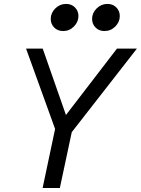

<svg xmlns="http://www.w3.org/2000/svg" viewBox="-20 -948 710 968"><path d="M194.8 0 257.8 -297.9 111.3 -703.1H195.3L312.5 -368.2L569.8 -703.1H670.4L341.8 -281.7L281.7 0ZM298.3 -791.5Q270.5 -791.5 253.2 -809.3Q235.8 -827.1 235.8 -852.5Q235.8 -882.8 258.8 -905.5Q281.7 -928.2 313 -928.2Q340.8 -928.2 358.2 -910.4Q375.5 -892.6 375.5 -867.2Q375.5 -837.4 352.8 -814.5Q330.1 -791.5 298.3 -791.5ZM506.8 -791.5Q479 -791.5 461.7 -809.3Q444.3 -827.1 444.3 -852.5Q444.3 -882.8 467.3 -905.5Q490.2 -928.2 521.5 -928.2Q549.3 -928.2 566.7 -910.4Q584 -892.6 584 -867.2Q584 -837.4 561.3 -814.5Q538.6 -791.5 506.8 -791.5Z"/></svg>

Font: Schibsted Grotesk
Style: Italic
Weight: 400
Italic angle: -12°
Designer: Bakken & Baeck AS, Henrik Kongsvoll
Foundry: Schibsted ASA
Version: Version 1.100; ttfautohint (v1.8.4.7-5d5b);gftools[0.9.25]